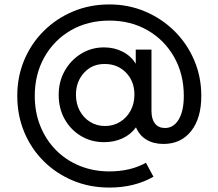

<svg xmlns="http://www.w3.org/2000/svg" viewBox="-20 -777 986 867"><path d="M474 70Q385 70 309.5 38.5Q234 7 177.5 -49Q121 -105 89.5 -180.5Q58 -256 58 -344Q58 -431 89.5 -506Q121 -581 178 -637.5Q235 -694 310.5 -725.5Q386 -757 474 -757Q560 -757 635.5 -725Q711 -693 768 -636.5Q825 -580 857 -505Q889 -430 889 -344Q889 -243 843 -185Q797 -127 718 -127Q673 -127 641 -146.5Q609 -166 594 -202Q570 -169 532.5 -152Q495 -135 450 -135Q392 -135 345.5 -163Q299 -191 272 -239Q245 -287 245 -349Q245 -409 272.5 -457.5Q300 -506 346.5 -534.5Q393 -563 450 -563Q496 -563 534 -543.5Q572 -524 593 -489V-553H664V-276Q664 -239 680 -219Q696 -199 725 -199Q764 -199 787 -237.5Q810 -276 810 -344Q810 -442 766.5 -519Q723 -596 647 -640Q571 -684 474 -684Q376 -684 300 -640Q224 -596 180.5 -519Q137 -442 137 -344Q137 -270 162 -208Q187 -146 232 -100Q277 -54 339 -28.5Q401 -3 474 -3Q569 -3 639 -42L673 21Q587 70 474 70ZM454 -208Q492 -208 522 -226.5Q552 -245 569.5 -277Q587 -309 587 -350Q587 -410 549 -449Q511 -488 454 -488Q397 -489 360 -449Q323 -409 323 -349Q323 -309 340 -277Q357 -245 387 -226.5Q417 -208 454 -208Z"/></svg>

Font: Plus Jakarta Text Light
Style: Regular
Weight: 300
Designer: Gumpita Rahayu
Foundry: Tokotype Studio
Version: Version 1.000